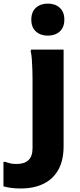

<svg xmlns="http://www.w3.org/2000/svg" viewBox="-108 -828 454 1088"><path d="M163 -626Q121.9 -626 95.6 -649.5Q69.4 -673 69.4 -716.8Q69.4 -760.6 95.6 -784.1Q121.9 -807.6 163 -807.6Q204.4 -807.6 230.5 -784.1Q256.6 -760.6 256.6 -716.8Q256.6 -673 230.5 -649.5Q204.4 -626 163 -626ZM10 240Q-21.2 240 -45.6 236.7Q-70.1 233.4 -88.4 228V89.2H-77.6Q-63.5 94.6 -49.8 97.9Q-36 101.2 -13.6 101.2Q30.2 101.2 53.3 79.4Q76.4 57.7 76.4 11.4V-380.4Q76.4 -400.4 75.5 -431Q74.7 -461.6 72.5 -491.2Q70.3 -520.8 65.6 -538.8L69 -546.8H252.4V0.4Q252.4 81.2 222.4 134.3Q192.4 187.4 138 213.7Q83.6 240 10 240Z"/></svg>

Font: Kufam
Style: Regular
Weight: 400
Designer: Wael Morcos, Artur Schmal
Foundry: Original Type
Version: Version 1.301; ttfautohint (v1.8.3)